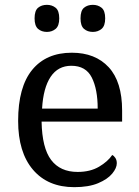

<svg xmlns="http://www.w3.org/2000/svg" viewBox="-20 -764 575 794"><path d="M287 10Q178 10 116.5 -62Q55 -134 55 -264Q55 -404 113 -475Q171 -546 277 -546Q374 -546 429.5 -486Q485 -426 485 -307V-261H152Q154 -152 191.5 -102.5Q229 -53 301 -53Q353 -53 389.5 -74.5Q426 -96 444 -123Q451 -120 457 -111Q463 -102 463 -89Q463 -69 444 -46Q425 -23 386 -6.5Q347 10 287 10ZM384 -315Q384 -395 359.5 -443.5Q335 -492 275 -492Q220 -492 189.5 -446.5Q159 -401 154 -315ZM364 -632Q342 -632 327.5 -644.5Q313 -657 313 -688Q313 -720 327.5 -732Q342 -744 364 -744Q385 -744 400 -732Q415 -720 415 -688Q415 -657 400 -644.5Q385 -632 364 -632ZM174 -632Q152 -632 137.5 -644.5Q123 -657 123 -688Q123 -720 137.5 -732Q152 -744 174 -744Q195 -744 210 -732Q225 -720 225 -688Q225 -657 210 -644.5Q195 -632 174 -632Z"/></svg>

Font: Noto Serif Khmer
Style: Regular
Weight: 400
Designer: Danh Hong and the Monotype Design Team
Foundry: Monotype Imaging Inc.
Version: Version 2.003